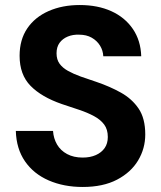

<svg xmlns="http://www.w3.org/2000/svg" viewBox="-20 -732 642 764"><path d="M309 12Q234 12 174 -14Q114 -40 79.5 -90Q45 -140 43 -211H191Q193 -181 207 -157Q221 -133 247 -119Q273 -105 309 -105Q339 -105 361.5 -115Q384 -125 396.5 -143Q409 -161 409 -187Q409 -217 394.5 -236.5Q380 -256 354 -270Q328 -284 295 -295Q262 -306 226 -318Q145 -346 101.5 -390.5Q58 -435 58 -510Q58 -574 88.5 -619Q119 -664 173.5 -688Q228 -712 297 -712Q369 -712 423 -687.5Q477 -663 508.5 -617Q540 -571 542 -508H391Q390 -531 378 -550.5Q366 -570 345 -582Q324 -594 295 -594Q270 -595 249.5 -586.5Q229 -578 217 -561.5Q205 -545 205 -520Q205 -495 217 -478.5Q229 -462 250.5 -450Q272 -438 301 -427.5Q330 -417 364 -406Q417 -388 461 -363.5Q505 -339 531.5 -300Q558 -261 558 -197Q558 -141 529.5 -93.5Q501 -46 445.5 -17Q390 12 309 12Z"/></svg>

Font: DM Sans 24pt ExtraBold
Style: Regular
Weight: 800
Designer: Colophon Foundry, Jonny Pinhorn
Foundry: Colophon Foundry
Version: Version 4.004;gftools[0.9.30]